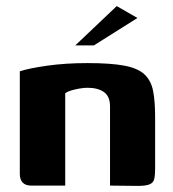

<svg xmlns="http://www.w3.org/2000/svg" viewBox="-20 -609 567 630"><path d="M83 0Q45 0 45 -39V-375Q75 -385 135 -393.5Q195 -402 267 -402Q344 -402 388.5 -393.5Q433 -385 454.5 -364.5Q476 -344 482.5 -310Q489 -276 489 -225V-56Q489 -34 486 -21.5Q483 -9 470.5 -4Q458 1 432 1L341 0V-260Q341 -293 321 -307Q301 -321 267 -321Q255 -321 241 -318.5Q227 -316 214.5 -312.5Q202 -309 194 -303V0ZM227 -460 363 -589 431 -550 288 -460Z"/></svg>

Font: r_Genos
Style: Bold
Weight: 700
Designer: Robert E. Leuschke
Foundry: Robert E. Leuschke
Version: Version 2.000;June 29, 2024;FontCreator 14.0.0.2814 32-bit